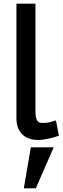

<svg xmlns="http://www.w3.org/2000/svg" viewBox="-20 -750 339 1040"><path d="M69 -730H172V-146Q172 -125 175 -113Q178 -101 183.5 -94Q189 -87 197 -85.5Q205 -84 214 -84Q234 -84 252 -88.5Q270 -93 283 -98L299 -15Q275 -6 243 1Q211 8 186 8Q131 8 100 -23Q69 -54 69 -109ZM109 270 147 48H271L174 270Z"/></svg>

Font: Rising Sun Medium
Style: Regular
Weight: 500
Designer: Matt McInerney, Pablo Impallari, Rodrigo Fuenzalida (Raleway font), Stephen Hutchings (Greek), Cristiano Sobral (main ch
Foundry: The Rising Sun Project Authors
Version: Version 4.327; ttfautohint (v1.8.4.7-5d5b-dirty)